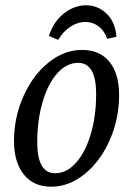

<svg xmlns="http://www.w3.org/2000/svg" viewBox="-20 -697 504 727"><path d="M33 -163Q33 -252 68.5 -332Q104 -412 163.5 -460Q223 -508 290 -508Q358 -508 394.5 -463Q431 -418 431 -337Q431 -247 395.5 -166.5Q360 -86 300.5 -38Q241 10 174 10Q107 10 70 -36.5Q33 -83 33 -163ZM344 -341Q344 -459 276 -459Q232 -459 196.5 -419Q161 -379 141 -310Q121 -241 121 -158Q121 -41 189 -41Q232 -41 267.5 -80.5Q303 -120 323.5 -188.5Q344 -257 344 -341ZM306 -677Q350 -677 383 -646Q416 -615 421 -558L386 -550Q375 -581 353 -597.5Q331 -614 303 -614Q275 -614 247.5 -596.5Q220 -579 200 -546L165 -561Q184 -617 223 -647Q262 -677 306 -677Z"/></svg>

Font: Andada Pro
Style: Italic
Weight: 400
Italic angle: -7°
Designer: Carolina Giovagnoli
Foundry: Huerta Tipografica
Version: Version 3.005; ttfautohint (v1.8.4)